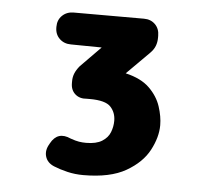

<svg xmlns="http://www.w3.org/2000/svg" viewBox="-40 -710 580 528"><g transform="rotate(5 250.0 -445.5)"><path d="M380 -618Q380 -606 376 -595.5Q372 -585 362 -575L300 -513Q343 -503 366 -480.5Q389 -458 398 -430.5Q407 -403 407 -379Q407 -346 388 -310Q369 -274 325.5 -249Q282 -224 208 -224Q185 -224 164 -229Q143 -234 126 -241Q107 -249 102 -266Q97 -283 108 -301L109 -303Q128 -338 165 -321Q179 -316 188.5 -314.5Q198 -313 208 -313Q236 -313 252 -323Q268 -333 274 -348.5Q280 -364 280 -380Q280 -403 265.5 -418.5Q251 -434 208 -434Q207 -434 204.5 -434Q202 -434 200 -434Q180 -432 167.5 -443Q155 -454 155 -473V-479Q155 -490 159 -500Q163 -510 172 -521L228 -578L143 -579Q124 -579 111.5 -591Q99 -603 99 -622V-624Q99 -643 111.5 -655Q124 -667 143 -667H337Q356 -667 368 -655Q380 -643 380 -624Z"/></g></svg>

Font: Winky Sans ExtraBold
Style: Regular
Weight: 800
Designer: Simon Atzbach
Foundry: typofactur
Version: Version 1.205